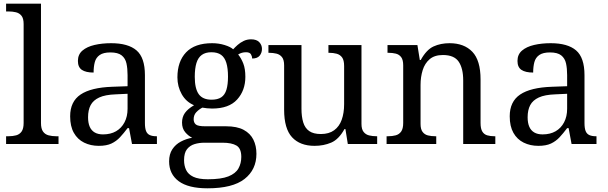

<svg xmlns="http://www.w3.org/2000/svg" viewBox="-20 -780 3294 1040"><path d="M13 0V-42H26Q49 -42 67.5 -47Q86 -52 97 -67.5Q108 -83 108 -114V-650Q108 -680 96.5 -694.5Q85 -709 66.5 -713.5Q48 -718 26 -718H13V-760H202V-114Q202 -83 213 -67.5Q224 -52 243 -47Q262 -42 284 -42H297V0Z M515 10Q471 10 435.5 -7.5Q400 -25 380 -60.5Q360 -96 360 -150Q360 -230 416.5 -268Q473 -306 588 -310L671 -313V-373Q671 -409 665 -436.5Q659 -464 639 -480Q619 -496 578 -496Q540 -496 520 -482Q500 -468 493.5 -443.5Q487 -419 487 -387Q445 -387 423.5 -401.5Q402 -416 402 -450Q402 -485 426.5 -506Q451 -527 492 -536.5Q533 -546 582 -546Q674 -546 719.5 -507Q765 -468 765 -373V-114Q765 -86 771 -70.5Q777 -55 791 -48.5Q805 -42 827 -42H830V0H695L679 -86H671Q650 -58 630 -36.5Q610 -15 583.5 -2.5Q557 10 515 10ZM538 -52Q579 -52 608.5 -69Q638 -86 654.5 -117.5Q671 -149 671 -191V-272L607 -269Q550 -267 517.5 -252Q485 -237 471 -210.5Q457 -184 457 -145Q457 -114 466 -93.5Q475 -73 493 -62.5Q511 -52 538 -52Z M1104 240Q1000 240 948 201.5Q896 163 896 94Q896 55 913.5 28.5Q931 2 959.5 -13Q988 -28 1021 -34Q1001 -43 983.5 -63.5Q966 -84 966 -116Q966 -146 981.5 -168Q997 -190 1031 -210Q988 -228 964.5 -269.5Q941 -311 941 -361Q941 -447 988 -496.5Q1035 -546 1129 -546Q1165 -546 1197 -536Q1229 -526 1243 -513Q1253 -524 1267 -536.5Q1281 -549 1299.5 -558Q1318 -567 1340 -567Q1370 -567 1384.5 -551.5Q1399 -536 1399 -515Q1399 -494 1386.5 -478.5Q1374 -463 1346 -463Q1346 -474 1339.5 -485.5Q1333 -497 1313 -497Q1300 -497 1290 -494Q1280 -491 1270 -485Q1287 -464 1298 -435.5Q1309 -407 1309 -364Q1309 -290 1264.5 -241Q1220 -192 1129 -192Q1117 -192 1101.5 -193.5Q1086 -195 1076 -197Q1057 -187 1043 -172Q1029 -157 1029 -134Q1029 -116 1040.5 -106Q1052 -96 1091 -96H1204Q1264 -96 1300 -76.5Q1336 -57 1352.5 -23.5Q1369 10 1369 53Q1369 139 1304.5 189.5Q1240 240 1104 240ZM1106 191Q1178 191 1217 175.5Q1256 160 1271.5 132.5Q1287 105 1287 70Q1287 24 1261 8.5Q1235 -7 1185 -7H1087Q1059 -7 1034 0.5Q1009 8 993 28Q977 48 977 88Q977 117 988 140.5Q999 164 1027 177.5Q1055 191 1106 191ZM1126 -240Q1159 -240 1178.5 -253Q1198 -266 1206.5 -294Q1215 -322 1215 -365Q1215 -410 1206 -439.5Q1197 -469 1177.5 -483Q1158 -497 1125 -497Q1093 -497 1073 -482.5Q1053 -468 1044 -438.5Q1035 -409 1035 -364Q1035 -300 1056.5 -270Q1078 -240 1126 -240Z M1684 10Q1605 10 1562 -36.5Q1519 -83 1519 -186V-426Q1519 -456 1507.5 -470.5Q1496 -485 1477.5 -489.5Q1459 -494 1437 -494H1434V-536H1613V-191Q1613 -148 1622.5 -117Q1632 -86 1655 -70Q1678 -54 1718 -54Q1762 -54 1790 -74.5Q1818 -95 1831 -131.5Q1844 -168 1844 -216V-422Q1844 -454 1833 -469Q1822 -484 1803.5 -489Q1785 -494 1762 -494H1759V-536H1938V-109Q1938 -80 1949.5 -65.5Q1961 -51 1979.5 -46.5Q1998 -42 2020 -42H2023V0H1864L1851 -81H1846Q1815 -25 1774 -7.5Q1733 10 1684 10Z M2074 0V-42H2082Q2105 -42 2123.5 -47Q2142 -52 2153 -67.5Q2164 -83 2164 -114V-426Q2164 -456 2153 -470.5Q2142 -485 2124 -489.5Q2106 -494 2084 -494H2079V-536H2241L2254 -455H2259Q2290 -511 2328.5 -528.5Q2367 -546 2415 -546Q2494 -546 2538.5 -499.5Q2583 -453 2583 -350V-114Q2583 -83 2592.5 -67.5Q2602 -52 2619 -47Q2636 -42 2658 -42H2663V0H2489V-345Q2489 -410 2464.5 -446Q2440 -482 2379 -482Q2334 -482 2307.5 -459.5Q2281 -437 2269.5 -400Q2258 -363 2258 -320V-109Q2258 -80 2269 -65.5Q2280 -51 2298 -46.5Q2316 -42 2338 -42H2343V0Z M2896 10Q2852 10 2816.5 -7.5Q2781 -25 2761 -60.5Q2741 -96 2741 -150Q2741 -230 2797.5 -268Q2854 -306 2969 -310L3052 -313V-373Q3052 -409 3046 -436.5Q3040 -464 3020 -480Q3000 -496 2959 -496Q2921 -496 2901 -482Q2881 -468 2874.5 -443.5Q2868 -419 2868 -387Q2826 -387 2804.5 -401.5Q2783 -416 2783 -450Q2783 -485 2807.5 -506Q2832 -527 2873 -536.5Q2914 -546 2963 -546Q3055 -546 3100.5 -507Q3146 -468 3146 -373V-114Q3146 -86 3152 -70.5Q3158 -55 3172 -48.5Q3186 -42 3208 -42H3211V0H3076L3060 -86H3052Q3031 -58 3011 -36.5Q2991 -15 2964.5 -2.5Q2938 10 2896 10ZM2919 -52Q2960 -52 2989.5 -69Q3019 -86 3035.5 -117.5Q3052 -149 3052 -191V-272L2988 -269Q2931 -267 2898.5 -252Q2866 -237 2852 -210.5Q2838 -184 2838 -145Q2838 -114 2847 -93.5Q2856 -73 2874 -62.5Q2892 -52 2919 -52Z"/></svg>

Font: Noto Serif Khmer
Style: Regular
Weight: 400
Designer: Danh Hong and the Monotype Design Team
Foundry: Monotype Imaging Inc.
Version: Version 2.003